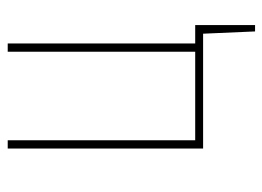

<svg xmlns="http://www.w3.org/2000/svg" viewBox="-114 -446 697 510"><g transform="rotate(-90 235.0 -190.5)"><path d="M375 -21H424V138H407L401 0H96V-519H118V-21H353V-519H375Z"/></g></svg>

Font: Fira Sans Extra Condensed Thin
Style: Regular
Weight: 250
Width: 1
Designer: Carrois Corporate & Edenspiekermann AG
Foundry: Carrois Corporate GbR & Edenspiekermann AG
Version: Version 4.203